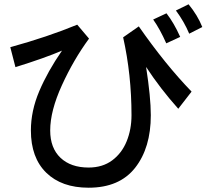

<svg xmlns="http://www.w3.org/2000/svg" viewBox="-20 -759 1002 895"><path d="M800 -710 859 -739Q901 -688 923 -633L862 -602Q838 -659 800 -710ZM694 -668 756 -697Q791 -652 820 -587L755 -557Q726 -623 694 -668ZM661 -447Q683 -305 683 -222Q683 -70 610 23Q537 116 393 116Q267 116 195.5 46Q124 -24 124 -151Q124 -242 163 -334Q202 -426 269 -523Q190 -489 52 -446L28 -539Q202 -587 340 -644L395 -579Q323 -481 268.5 -361.5Q214 -242 214 -151Q214 -69 262 -23.5Q310 22 393 22Q458 22 503 -11.5Q548 -45 570.5 -100.5Q593 -156 593 -222Q593 -411 554 -585L627 -636Q751 -458 873 -332L811 -252Q727 -346 661 -447Z"/></svg>

Font: Gmarket Sans TTF Medium
Style: Regular
Weight: 500
Designer: Creative Director : Sungho Lee; Art Director : Kiwoong Choi; Project Manager : Sori Yang, Jongwook Yoon; Font Designer :
Foundry: Sandoll Inc.
Version: Version 1.000;hotconv 1.0.109;makeotfexe 2.5.65596